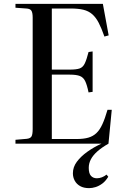

<svg xmlns="http://www.w3.org/2000/svg" viewBox="-20 -743 649 993"><path d="M441 230Q413 230 394.5 219.5Q376 209 366.5 191.5Q357 174 357 153Q357 121 377.5 93.5Q398 66 431.5 42Q465 18 505 0H60V-20L118 -25Q137 -27 143 -37.5Q149 -48 149 -76V-652Q149 -677 142.5 -687.5Q136 -698 116 -699L60 -703V-723H512L542 -560L520 -554Q505 -597 490.5 -625Q476 -653 457 -669.5Q438 -686 411.5 -692.5Q385 -699 345 -699H248V-383H341Q375 -383 392 -389Q409 -395 418.5 -415Q428 -435 438 -474L459 -477V-268L438 -265Q430 -304 420.5 -323.5Q411 -343 393 -350Q375 -357 341 -357H248V-24H375Q412 -24 436.5 -31Q461 -38 478.5 -54.5Q496 -71 509.5 -100.5Q523 -130 536 -175H558L541 0Q506 20 483.5 40Q461 60 450 81Q439 102 439 125Q439 154 450.5 166.5Q462 179 481 179Q494 179 507 174Q520 169 531 160L540 171Q526 194 509 206.5Q492 219 474.5 224.5Q457 230 441 230Z"/></svg>

Font: Literata 60pt
Style: Regular
Weight: 400
Designer: Latin by Veronika Burian and Jose Scaglione. Greek by Irene Vlachou. Cyrillic by Vera Evstafieva.
Foundry: TypeTogether
Version: Version 3.002